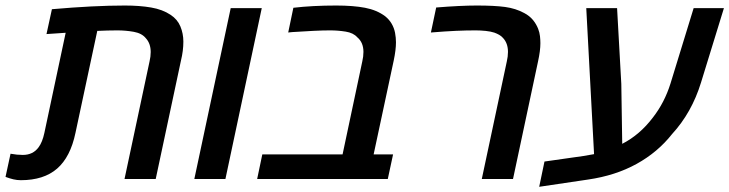

<svg xmlns="http://www.w3.org/2000/svg" viewBox="-56 -661 2693 709"><path d="M21 4.4Q6.8 4.4 -6.6 1.2Q-20 -2 -35.6 -7.8L-17.1 -93.3Q6.8 -88.9 28.3 -88.9Q66.4 -88.9 86.9 -117.7Q100.6 -136.2 107.9 -170.4L186.5 -540Q168.9 -539.1 151.4 -537.6Q133.8 -536.1 115.7 -535.2L135.7 -627Q291 -640.6 405.3 -640.6Q459.5 -640.6 502 -633.3Q544.4 -626 573.7 -606.4Q599.1 -589.8 610.1 -563.5Q621.1 -537.1 621.1 -507.3Q621.1 -473.6 612.3 -437.5L519 0H403.8L496.1 -433.6Q500.5 -452.1 500.5 -468.8Q500.5 -500.5 482.4 -520Q467.8 -538.1 438 -543.5Q408.2 -548.8 377 -548.8Q359.9 -548.8 341.3 -548.3Q322.8 -547.9 303.2 -546.9L222.7 -170.4Q204.1 -81.1 154.8 -38.3Q105.5 4.4 21 4.4Z M661.6 0 795.9 -630.9H910.6L776.4 0Z M893.6 0 912.6 -90.8H1209L1281.7 -433.6Q1286.1 -452.1 1286.1 -469.2Q1286.1 -504.4 1263.2 -523.4Q1249 -539.6 1220.7 -544.2Q1192.4 -548.8 1162.6 -548.8Q1136.7 -548.8 1101.8 -547.1Q1066.9 -545.4 1022.9 -542.5L1008.3 -541L1027.3 -632.3Q1097.7 -640.6 1185.5 -640.6Q1248.5 -640.6 1292 -632.3Q1335.4 -624 1366.2 -601.1Q1381.3 -588.9 1390.4 -573.2Q1399.4 -557.6 1402.8 -540Q1406.2 -521.5 1406.2 -504.9Q1406.2 -477.1 1397.9 -437.5L1323.7 -90.8H1395.5L1376 0Z M1723.1 0 1815.4 -433.6Q1819.8 -452.1 1819.8 -469.2Q1819.8 -501.5 1801.3 -521Q1795.4 -527.8 1787.1 -532.5Q1778.8 -537.1 1769.5 -540.5Q1756.3 -544.9 1737.1 -546.9Q1717.8 -548.8 1700.7 -548.8Q1664.6 -548.8 1627.2 -547.1Q1589.8 -545.4 1535.2 -541L1554.7 -633.3Q1645 -640.6 1704.6 -640.6Q1769.5 -640.6 1809.1 -635.3Q1848.6 -629.9 1879.9 -612.8Q1899.4 -602.5 1911.9 -587.4Q1924.3 -572.3 1931.2 -554.7Q1936.5 -541 1938 -527.3Q1939.5 -513.7 1939.5 -501.5Q1939.5 -473.6 1930.7 -433.6L1838.4 0Z M1935.1 28.8 1954.6 -64.5 2098.6 -85Q2116.7 -87.9 2137.7 -91.8L2108.9 -630.9H2222.7L2238.3 -351.1L2241.7 -129.9Q2306.6 -163.1 2355 -227.1Q2397.9 -282.2 2419.9 -352.5L2505.4 -630.9H2617.2L2532.7 -356.4Q2498.5 -245.1 2425.8 -166Q2372.6 -98.6 2294.7 -55.7Q2216.8 -12.7 2115.7 2Z"/></svg>

Font: Open Sans SemiBold
Style: Italic
Weight: 600
Italic angle: -12°
Designer: Monotype Design Team
Foundry: Monotype Imaging Inc.
Version: Version 3.003; ttfautohint (v1.8.4)